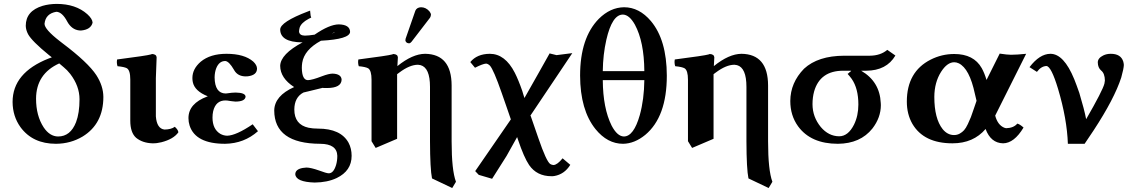

<svg xmlns="http://www.w3.org/2000/svg" viewBox="-20 -718 5753 975"><path d="M303.2 -377 280.8 -396Q163.6 -342.8 163.1 -216.8Q163.1 -130.4 201.7 -71.3Q232.4 -25.4 274.9 -24.9Q337.9 -24.9 366.2 -97.7Q383.8 -144 383.8 -213.9Q383.8 -280.8 336.9 -342.3Q320.8 -362.8 303.2 -377ZM243.2 -426.8 229 -438Q142.1 -508.8 122.6 -544.4Q111.3 -565.9 110.8 -586.9Q110.8 -662.6 196.8 -688.5Q229 -697.8 267.1 -698.2Q364.7 -698.2 423.3 -646Q449.2 -622.6 450.2 -603Q441.4 -567.4 391.1 -563Q351.6 -563 327.1 -599.1Q324.2 -604 321.8 -607.9Q295.9 -657.2 266.1 -658.2Q211.4 -648.9 206.1 -597.2Q206.1 -569.3 282.7 -509.8Q289.6 -504.4 297.9 -498Q426.8 -400.9 469.2 -336.4Q504.4 -281.7 504.9 -226.1Q504.9 -89.4 399.9 -24.9Q338.9 11.7 264.2 12.2Q146 12.2 84 -72.3Q44.4 -127.4 43.9 -200.2Q43.9 -348.6 227.1 -420.9Q235.4 -423.8 243.2 -426.8Z M771.5 -127Q776.4 -64.5 815.4 -60.1Q849.1 -60.5 867.7 -74.2Q885.3 -58.1 885.7 -45.9Q860.8 -11.2 799.3 4.4Q775.9 10.3 754.4 9.8Q704.1 8.3 671.4 -18.1Q641.6 -44.4 641.6 -105V-314Q641.6 -361.3 624 -371.6Q611.3 -378.4 576.7 -381.8Q571.3 -399.4 574.7 -416Q725.6 -435.5 745.6 -441.4Q750 -442.9 752.4 -443.8Q774.4 -442.4 775.4 -426.8Q775.4 -425.3 771.5 -321.3Z M1059.1 -121.1Q1059.1 -62 1099.1 -38.1Q1115.2 -29.3 1133.3 -28.8Q1178.7 -29.8 1263.2 -86.9L1290 -51.8Q1219.7 10.7 1123 12.2Q973.1 12.2 942.9 -80.1Q937 -98.6 937 -118.2Q937 -192.4 1032.7 -228Q1034.7 -228.5 1035.2 -229Q968.3 -255.4 959 -301.3Q957 -311.5 957 -321.8Q957 -368.2 999.5 -404.8Q1047.9 -444.8 1129.9 -444.8Q1220.7 -444.8 1266.1 -405.3Q1284.7 -387.7 1285.2 -370.1Q1285.2 -336.4 1238.8 -330.6Q1232.9 -330.1 1228 -330.1Q1188 -330.1 1169.9 -360.4Q1168.5 -362.8 1168 -363.8Q1143.1 -406.7 1124 -408.2Q1092.8 -408.2 1078.1 -371.6Q1070.3 -351.6 1069.8 -325.2Q1070.8 -244.1 1126 -243.2Q1127.9 -243.2 1134.3 -244.1Q1159.2 -248 1177.2 -248Q1226.1 -247.1 1227.1 -227.1Q1224.6 -202.6 1176.3 -202.1Q1172.9 -202.1 1161.1 -203.6Q1152.8 -204.6 1148.9 -205.1Q1133.8 -208 1125 -208Q1075.7 -208 1062.5 -153.3Q1059.1 -138.2 1059.1 -121.1Z M1680.7 -556.2Q1670.4 -549.8 1664.6 -546.9Q1677.2 -551.3 1680.7 -556.2ZM1692.9 73.2Q1690.9 12.7 1606.4 12.2Q1373 11.2 1372.6 -157.2Q1374 -231.4 1473.6 -275.9Q1403.3 -321.3 1402.8 -383.8Q1404.8 -443.4 1516.6 -502.9H1512.7Q1403.8 -504.4 1402.8 -567.9Q1402.8 -606.4 1544.4 -660.2Q1549.8 -662.1 1554.7 -664.1Q1555.7 -656.7 1556.6 -646Q1557.1 -638.7 1557.6 -637.2Q1559.6 -629.9 1560.5 -628.9L1546.9 -622.1Q1509.3 -602.1 1501.5 -577.1Q1499 -567.4 1498.5 -558.1Q1500.5 -537.6 1527.8 -537.1Q1545.9 -537.1 1577.6 -542Q1652.8 -593.8 1700.7 -594.2Q1756.8 -592.8 1757.8 -556.2Q1755.9 -519 1609.9 -511.2Q1524.9 -465.3 1514.6 -398.9Q1512.7 -386.2 1512.7 -373Q1513.7 -311.5 1543.5 -311Q1565.4 -311.5 1615.7 -331.1Q1649.4 -343.8 1668.5 -344.2Q1713.4 -342.8 1714.8 -313Q1712.9 -271.5 1641.6 -271H1625.5Q1624 -271 1621.6 -271.5Q1619.1 -272 1618.7 -272Q1599.1 -267.1 1558.6 -257.3L1557.6 -256.8H1556.2L1555.2 -256.3H1554.2L1553.2 -255.9H1552.2L1551.3 -255.4H1550.3L1549.3 -254.9H1548.3L1547.4 -254.4H1546.4L1545.4 -253.9H1544.4L1543 -253.4H1542L1541 -252.9H1540L1539.1 -252.4H1538.1L1537.1 -252H1536.1L1535.2 -251.5H1534.2L1533.2 -251H1532.2L1531.2 -250.5H1530.3L1529.3 -250H1527.8L1526.9 -249.5H1525.9L1524.9 -249H1523.9L1522.9 -248.5H1522L1520.5 -248Q1475.1 -223.6 1474.6 -162.1Q1474.6 -85 1546.9 -69.3Q1568.4 -64.9 1594.7 -64.9Q1710.4 -64.9 1750 6.8Q1765.6 36.1 1765.6 73.2Q1765.6 149.4 1689.9 186Q1642.6 208.5 1577.6 209Q1482.9 206.1 1479.5 167Q1479.5 141.6 1517.6 134.8Q1527.3 133.3 1536.6 132.8Q1559.1 133.3 1600.6 147.9Q1636.7 161.6 1649.4 162.1Q1673.8 162.1 1686.5 120.1Q1692.9 98.6 1692.9 73.2Z M2117.7 -681.2Q2142.6 -681.2 2160.6 -660.6Q2168 -651.4 2168.5 -643.1Q2167.5 -633.8 2163.6 -627.9L2069.8 -505.9Q2063.5 -498.5 2058.6 -498Q2044.4 -498 2039.6 -508.8Q2039.1 -510.7 2038.6 -512.2Q2039.1 -518.1 2039.6 -521L2089.4 -664.1Q2096.7 -680.2 2117.7 -681.2ZM1866.7 -313Q1866.7 -360.4 1849.6 -371.1Q1836.9 -378.4 1801.8 -381.8Q1796.4 -399.4 1799.8 -416Q1950.7 -435.5 1970.7 -441.4Q1975.1 -442.9 1977.5 -443.8Q1999.5 -442.4 2000.5 -426.8Q2000.5 -424.8 1998 -382.3Q2074.7 -444.3 2138.7 -444.8Q2272.9 -442.9 2273.4 -284.2V0Q2273.4 146.5 2295.4 205.1L2276.4 236.8L2173.8 188Q2164.1 141.1 2163.6 0V-276.9Q2163.6 -374 2115.7 -387.2Q2108.9 -388.7 2102.5 -389.2Q2060.5 -389.2 2007.8 -349.6Q2002.4 -345.7 1996.6 -341.3Q1996.6 -327.6 1996.6 -321.3V-13.2L1887.7 33.2L1866.7 -1Z M2527.3 -247.1Q2486.3 -364.7 2467.8 -384.8Q2457.5 -394.5 2448.2 -395Q2431.6 -394 2392.1 -374L2368.2 -402.8Q2402.3 -444.3 2467.3 -444.8Q2544.9 -444.8 2594.2 -348.6Q2612.8 -312 2632.3 -255.9Q2636.2 -242.2 2637.7 -237.8Q2639.2 -233.4 2642.6 -222.2Q2643.1 -220.7 2643.1 -220.2Q2666 -261.2 2713.9 -345.2Q2752.9 -414.1 2771 -446.8L2806.2 -438Q2849.6 -443.8 2886.2 -448.2L2807.1 -330.1L2671.4 -127.9L2674.3 -130.9Q2680.7 -111.8 2694.3 -73.2Q2708 -33.7 2714.4 -15.1Q2753.9 100.1 2773.9 114.7Q2781.7 119.6 2791 120.1Q2810.5 118.7 2836.9 85.9L2876 119.1Q2846.2 167 2794.9 175.8Q2786.6 177.2 2780.3 176.8Q2706.1 176.8 2667 120.1Q2641.1 82 2610.4 -8.8L2606 -22L2552.2 74.2L2479 189.9L2411.1 169.9L2393.1 150.9L2403.3 136.2L2574.2 -111.8Q2566.4 -134.3 2550.8 -179.7Q2535.2 -225.1 2527.3 -247.1Z M3252 -311H3041Q3042 -168 3085.9 -80.1Q3114.3 -25.9 3147.9 -24.9Q3198.2 -24.9 3229 -133.8Q3251 -213.4 3252 -311ZM3143.1 -644Q3088.4 -644 3059.1 -516.1Q3042 -440.9 3041 -356.9H3252Q3251 -505.9 3204.1 -592.8Q3175.8 -643.1 3143.1 -644ZM2925.8 -334Q2925.8 -525.9 3021 -622.6Q3079.1 -680.2 3148.9 -681.2Q3226.1 -681.2 3285.6 -610.8Q3365.7 -515.1 3366.2 -334Q3366.2 -124.5 3256.8 -33.2Q3202.6 11.2 3144 12.2Q3064.5 12.2 3003.9 -62.5Q2926.3 -159.2 2925.8 -334Z M3473.6 -313Q3473.6 -360.4 3456.5 -371.1Q3443.8 -378.4 3408.7 -381.8Q3403.3 -399.4 3406.7 -416Q3557.6 -435.5 3577.6 -441.4Q3582 -442.9 3584.5 -443.8Q3606.4 -442.4 3607.4 -426.8Q3607.4 -424.8 3605 -382.3Q3681.6 -444.3 3745.6 -444.8Q3879.9 -442.9 3880.4 -284.2V0Q3880.4 146.5 3902.3 205.1L3883.3 236.8L3780.8 188Q3771 141.1 3770.5 0V-276.9Q3770.5 -374 3722.7 -387.2Q3715.8 -388.7 3709.5 -389.2Q3667.5 -389.2 3614.7 -349.6Q3609.4 -345.7 3603.5 -341.3Q3603.5 -327.6 3603.5 -321.3V-13.2L3494.6 33.2L3473.6 -1Z M4241.2 -25.9Q4287.1 -25.9 4316.9 -85.4Q4338.9 -130.4 4338.9 -187Q4338.9 -269 4304.7 -317.9Q4294.9 -331.1 4284.2 -342.8Q4286.1 -343.8 4288.1 -345.5Q4290 -347.2 4292 -349.1Q4293.9 -351.1 4295.9 -352.5Q4297.9 -354 4299.6 -355Q4301.3 -356 4301.8 -357.4L4302.2 -358.9H4262.2Q4144.5 -358.9 4114.3 -253.9Q4106 -223.6 4106 -189Q4106 -124.5 4147.9 -73.2Q4187.5 -26.4 4241.2 -25.9ZM4063 -369.1Q4133.8 -434.6 4267.1 -435.1H4397Q4451.2 -435.5 4485.8 -464.8L4526.9 -436Q4481.9 -359.4 4378.9 -358.9H4353Q4447.8 -303.7 4452.6 -194.8Q4452.6 -189 4453.1 -184.1Q4453.1 -121.1 4410.2 -65.4Q4349.1 11.2 4234.9 12.2Q4097.7 12.2 4032.7 -76.7Q3993.2 -131.3 3993.2 -205.1Q3993.7 -297.9 4063 -369.1Z M4939 -206.1 4930.7 -241.2Q4903.3 -370.1 4848.6 -396.5Q4836.9 -401.9 4825.7 -401.9Q4790 -401.9 4758.8 -353Q4725.1 -299.8 4724.6 -226.1Q4724.6 -115.7 4767.1 -62Q4791.5 -32.2 4824.7 -32.2Q4840.8 -32.2 4853.8 -39.6Q4866.7 -46.9 4875.7 -56.9Q4884.8 -66.9 4894.8 -87.9Q4904.8 -108.9 4910.4 -123.5Q4916 -138.2 4925.8 -167.5ZM4825.7 -443.8Q4924.8 -443.8 4965.3 -372.1Q4979 -347.7 4989.7 -312L5056.6 -445.8Q5095.2 -439.9 5113.8 -439.9Q5143.1 -439.9 5190.9 -444.8L5033.7 -130.9Q5046.4 -83 5080.1 -69.3Q5085.4 -67.4 5088.9 -66.9Q5127.4 -67.9 5146 -90.3Q5158.7 -87.4 5177.7 -70.3Q5129.9 9.3 5073.7 9.8Q5011.2 8.3 4984.9 -63Q4922.9 9.8 4816.9 9.8Q4671.4 9.8 4613.3 -88.9Q4585 -138.2 4585 -202.1Q4585 -353.5 4705.6 -415Q4762.2 -443.8 4825.7 -443.8Z M5620.6 -444.8Q5671.9 -444.8 5684.1 -405.3Q5686.5 -396.5 5687 -388.2Q5686.5 -369.6 5673.8 -324.2Q5638.7 -216.3 5533.7 -56.2Q5512.7 -23.9 5487.8 12.2H5402.8Q5398.4 -114.3 5353 -266.6Q5318.4 -381.3 5293.9 -382.8Q5267.1 -381.8 5245.6 -353L5208 -377Q5259.3 -444.3 5314 -444.8Q5382.3 -444.8 5435.1 -315.9Q5446.3 -288.1 5460.9 -246.1Q5486.3 -161.6 5495.6 -112.8Q5579.6 -258.3 5588.4 -293.5Q5590.3 -302.7 5590.8 -309.1Q5590.3 -345.2 5571.8 -359.9Q5555.2 -374 5554.7 -400.9Q5554.7 -422.9 5582.5 -436.5Q5599.6 -444.8 5620.6 -444.8Z"/></svg>

Font: Linux Libertine O
Style: Bold
Weight: 700
Designer: Philipp H. Poll
Foundry: Philipp H. Poll
Version: Version 5.0.0